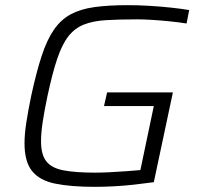

<svg xmlns="http://www.w3.org/2000/svg" viewBox="-20 -716 780 744"><path d="M348 8Q254 8 193.5 -4.5Q133 -17 104 -53.5Q75 -90 75 -161Q75 -196 82 -241.5Q89 -287 101 -345Q121 -437 141.5 -499.5Q162 -562 189 -601Q216 -640 254 -660.5Q292 -681 346 -688.5Q400 -696 475 -696Q514 -696 557.5 -693.5Q601 -691 642.5 -686.5Q684 -682 713 -677L703 -625Q671 -630 636 -633.5Q601 -637 569 -639Q537 -641 513 -641Q443 -641 392 -638Q341 -635 305.5 -621Q270 -607 245.5 -576Q221 -545 202 -489Q183 -433 164 -344Q152 -287 145.5 -244Q139 -201 139 -168Q139 -118 159 -91.5Q179 -65 225.5 -56Q272 -47 349 -47Q372 -47 404 -48.5Q436 -50 468.5 -52.5Q501 -55 524 -57L576 -305H383L395 -358H650L576 -10Q540 -5 499.5 -0.5Q459 4 420 6Q381 8 348 8Z"/></svg>

Font: Saira SemiExpanded Light
Style: Italic
Weight: 300
Width: 6
Italic angle: -12°
Designer: Hector Gatti with collaboration of the Omnibus-Type team
Foundry: Omnibus-Type
Version: Version 1.101